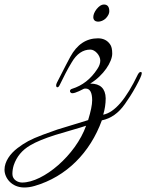

<svg xmlns="http://www.w3.org/2000/svg" viewBox="-213 -522 649 852"><path d="M-105 310C-91 310 -76 308 -59 303C82 262 187 155 239 12C279 4 313 -20 341 -60C356 -81 373 -107 390 -138C407 -169 416 -189 416 -196C416 -202 414 -204 409 -202C405 -201 402 -198 399 -192C347 -83 296 -23 245 -13C252 -36 256 -61 256 -86C255 -129 232 -151 189 -151H187C247 -187 285 -248 285 -284C285 -303 282 -317 275 -326C263 -343 245 -352 222 -352C170 -352 129 -325 99 -270C95 -263 75 -225 40 -156C29 -135 44 -126 52 -145C69 -180 86 -214 105 -245C127 -283 155 -302 188 -302C209 -302 232 -276 232 -253C232 -242 228 -229 219 -216C190 -171 152 -142 107 -128C96 -125 95 -115 102 -110C108 -105 127 -111 159 -128C162 -129 164 -129 167 -129C186 -129 196 -112 196 -77C196 -57 190 -28 178 11L113 31L41 53L-23 76C-79 97 -103 111 -135 135C-168 160 -193 195 -193 231C-193 267 -162 310 -105 310ZM-152 211C-139 173 -115 144 -79 123C-52 107 -15 92 32 77L103 56C133 47 155 41 169 36C123 166 -20 288 -115 288C-132 288 -158 277 -158 250C-158 237 -156 224 -152 211ZM248 -502C237 -502 227 -495 216 -482C206 -469 201 -457 201 -446C201 -419 237 -421 257 -441C267 -452 272 -462 272 -472C272 -492 264 -502 248 -502Z"/></svg>

Font: VL Great Vibes
Style: Regular
Weight: 400
Designer: Robert E. Leuschke
Foundry: Robert E. Leuschke
Version: Version 1.001